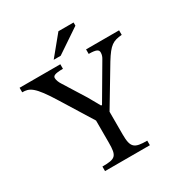

<svg xmlns="http://www.w3.org/2000/svg" viewBox="-195 -962 1037 1098"><g transform="rotate(-30 323.5 -413.0)"><path d="M652 -657H434V-627C485 -627 498 -618 498 -600C498 -585 493 -572 486 -561L354 -336H348L304 -414L214 -558C204 -573 197 -591 197 -604C197 -618 208 -627 264 -627V-657H-5V-627C42 -627 70 -616 153 -481L280 -276V-131C280 -42 268 -30 180 -30V0H476V-30C392 -30 372 -43 372 -131V-281L520 -528C570 -609 593 -622 652 -627ZM244 -698H290L449 -805V-826H349Z"/></g></svg>

Font: STIX Two Math
Style: Regular
Weight: 400
Designer: Ross Mills, John Hudson & Paul Hanslow, Tiro Typeworks Ltd; with portions MicroPress Inc., with additions and correction
Foundry: Tiro Typeworks Ltd
Version: Version 2.02 b142